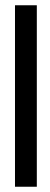

<svg xmlns="http://www.w3.org/2000/svg" viewBox="-20 -640 191 730"><path d="M37 70H120V-620H37Z"/></svg>

Font: Charger Sport
Style: DfBdExt
Weight: 400
Designer: Jasper
Foundry: Cannot Into Space Fonts
Version: Version 1.1